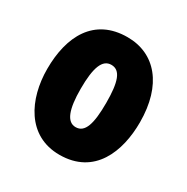

<svg xmlns="http://www.w3.org/2000/svg" viewBox="-136 -681 788 809"><g transform="rotate(30 258.0 -276.5)"><path d="M483 -278C483 -460 393 -563 259 -563C97 -563 32 -437 32 -278C32 -132 100 10 257 10C427 10 483 -136 483 -278ZM196 -276C196 -380 215 -428 258 -428C303 -428 319 -379 319 -278C319 -176 303 -125 258 -125C215 -125 196 -177 196 -276Z"/></g></svg>

Font: Noto Sans Arabic ExtCond Blk
Style: Regular
Weight: 900
Width: 2
Designer: Monotype Design Team, Nadine Chahine, Nizar Qandah and Khaled Hosny
Foundry: Monotype Imaging Inc.
Version: Version 2.012